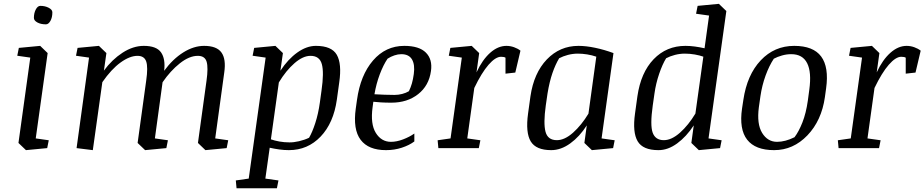

<svg xmlns="http://www.w3.org/2000/svg" viewBox="-20 -783 4887 1015"><path d="M79.6 -529.8 192.4 -540.5 231.9 -502.4 168.9 -51.3 237.8 -41.5 229.5 0 117.2 10.7 77.6 -27.3 140.1 -478.5 71.3 -488.3ZM159.2 -688.5Q159.2 -713.9 169.2 -732.9Q179.2 -752 193.4 -752Q218.3 -752 237.5 -741.9Q256.8 -731.9 256.8 -717.8Q256.8 -690.9 246.6 -672.6Q236.3 -654.3 222.7 -654.3Q195.8 -654.3 177.5 -664.3Q159.2 -674.3 159.2 -688.5Z M859.4 0 747.1 10.7 707.5 -27.3 752.9 -356.9Q763.2 -428.2 752.9 -458Q742.7 -487.8 707 -487.8Q666 -487.8 617.4 -452.6Q568.8 -417.5 521 -348.6L470.7 10.7L384.8 0L450.7 -478.5L381.8 -488.3L390.1 -529.8L502.9 -540.5L542.5 -502.4L529.3 -409.7Q571.8 -467.8 627.7 -504.2Q683.6 -540.5 740.2 -540.5Q807.1 -540.5 831.3 -506.1Q855.5 -471.7 847.7 -408.7Q893.6 -471.2 949 -505.9Q1004.4 -540.5 1059.1 -540.5Q1125.5 -540.5 1150.6 -505.6Q1175.8 -470.7 1165.5 -399.9L1117.7 -51.3L1186.5 -41.5L1178.2 0L1065.9 10.7L1026.4 -27.3L1071.8 -356.9Q1081.5 -425.8 1072.3 -456.8Q1063 -487.8 1025.9 -487.8Q980.5 -487.8 930.7 -448.2Q880.9 -408.7 839.4 -348.1L798.8 -51.3L867.7 -41.5Z M1323.7 -529.8 1436 -540.5 1475.6 -502.4 1462.4 -409.2Q1502.4 -470.2 1551.8 -505.4Q1601.1 -540.5 1649.9 -540.5Q1733.4 -540.5 1760.5 -493.2Q1787.6 -445.8 1773.4 -347.7L1760.7 -255.9Q1743.2 -132.3 1674.8 -60.8Q1606.4 10.7 1507.3 10.7Q1482.9 10.7 1456.3 7.1Q1429.7 3.4 1405.8 -2L1382.8 161.1L1452.1 170.9L1443.8 212.4H1230.5L1226.6 170.9L1294.9 161.1L1384.3 -478.5L1315.4 -488.3ZM1679.7 -304.7Q1693.4 -399.9 1681.4 -443.8Q1669.4 -487.8 1621.6 -487.8Q1581.5 -487.8 1536.9 -449Q1492.2 -410.2 1454.1 -347.2L1412.1 -46.4Q1431.2 -39.6 1457 -34.9Q1482.9 -30.3 1509.8 -30.3Q1531.7 -29.8 1560.5 -36.4Q1589.4 -43 1613.8 -54.7Q1630.9 -83.5 1646.7 -132.3Q1662.6 -181.2 1670.9 -240.7Z M2258.3 -407.7Q2247.6 -330.1 2190.4 -285.2Q2133.3 -240.2 2048.8 -240.2Q2019 -240.2 1994.1 -241.7Q1969.2 -243.2 1953.6 -245.1L1949.7 -216.3Q1937.5 -127.4 1966.8 -80.3Q1996.1 -33.2 2046.9 -33.2Q2076.7 -33.2 2110.8 -46.1Q2145 -59.1 2170.4 -77.1V-35.2Q2143.6 -15.1 2104.2 -2.2Q2064.9 10.7 2020.5 10.7Q1927.7 10.7 1886.5 -43.9Q1845.2 -98.6 1860.8 -209.5L1867.2 -254.9Q1885.3 -385.7 1951.9 -463.1Q2018.6 -540.5 2117.2 -540.5Q2195.8 -540.5 2231.4 -504.9Q2267.1 -469.2 2258.3 -407.7ZM2028.8 -472.7Q2006.3 -439.5 1987.5 -389.6Q1968.8 -339.8 1959.5 -284.7Q1986.8 -283.2 2013.4 -282.2Q2040 -281.2 2065.4 -281.2Q2086.4 -281.2 2106.2 -286.4Q2126 -291.5 2141.6 -300.8Q2151.4 -320.8 2157.5 -342Q2163.6 -363.3 2167.5 -391.6Q2174.3 -440.9 2158 -468.8Q2141.6 -496.6 2101.6 -496.6Q2084 -496.6 2064.9 -490.2Q2045.9 -483.9 2028.8 -472.7Z M2360.8 -529.8 2473.6 -540.5 2513.2 -502.4 2499 -400.4Q2529.8 -466.8 2571 -503.7Q2612.3 -540.5 2657.2 -540.5Q2677.7 -540.5 2697.5 -533.4Q2717.3 -526.4 2731.4 -515.1L2704.1 -399.4L2652.3 -393.6V-478Q2648.9 -480.5 2642.6 -481.7Q2636.2 -482.9 2628.9 -482.9Q2599.6 -482.9 2562.7 -440.7Q2525.9 -398.4 2487.3 -317.9L2450.2 -51.3L2519.5 -41.5L2511.2 0H2297.4L2293.5 -41.5L2361.8 -51.3L2421.4 -478.5L2352.5 -488.3Z M3221.2 0 3108.9 10.7 3069.3 -27.3 3082 -120.1Q3043.9 -60.5 2994.6 -24.9Q2945.3 10.7 2894 10.7Q2813.5 10.7 2785.6 -35.6Q2757.8 -82 2771.5 -182.1L2784.2 -273.9Q2802.2 -397 2870.8 -468.8Q2939.5 -540.5 3038.1 -540.5Q3077.6 -540.5 3125.7 -530.5Q3173.8 -520.5 3223.1 -502.4L3160.2 -51.3L3229.5 -41.5ZM2865.2 -225.1Q2852.1 -131.3 2863.8 -86.7Q2875.5 -42 2923.8 -42Q2964.8 -42 3009.3 -81.5Q3053.7 -121.1 3090.8 -182.1L3132.3 -483.4Q3109.9 -491.2 3084 -495.4Q3058.1 -499.5 3035.2 -499.5Q3008.3 -499.5 2982.2 -492.7Q2956.1 -485.8 2936 -475.1Q2916.5 -442.9 2900.6 -397.2Q2884.8 -351.6 2874.5 -289.1Z M3668 -752 3780.3 -762.7 3819.8 -724.6 3725.6 -51.3 3794.9 -41.5 3786.6 0 3674.3 10.7 3634.8 -27.3 3647.5 -120.1Q3608.4 -60.5 3559.8 -24.9Q3511.2 10.7 3460.9 10.7Q3378.4 10.7 3350.8 -36.4Q3323.2 -83.5 3336.9 -182.1L3349.6 -273.9Q3367.7 -399.4 3435.5 -470Q3503.4 -540.5 3603.5 -540.5Q3627.4 -540.5 3653.1 -537.1Q3678.7 -533.7 3704.6 -527.8L3728.5 -700.7L3659.7 -710.4ZM3430.7 -225.1Q3416 -121.1 3430.4 -81.5Q3444.8 -42 3489.3 -42Q3530.3 -42 3575 -81.8Q3619.6 -121.6 3656.2 -182.6L3698.2 -483.4Q3679.7 -490.2 3653.1 -494.9Q3626.5 -499.5 3600.6 -499.5Q3574.2 -499.5 3547.9 -492.7Q3521.5 -485.8 3501.5 -475.1Q3481.9 -443.4 3464.6 -392.6Q3447.3 -341.8 3439.9 -289.1Z M4072.3 10.7Q3973.1 10.7 3929.9 -44.4Q3886.7 -99.6 3902.8 -209.5L3909.7 -254.9Q3929.2 -387.2 4001.5 -463.9Q4073.7 -540.5 4178.7 -540.5Q4279.3 -540.5 4321 -484.4Q4362.8 -428.2 4347.2 -315.9L4340.8 -269.5Q4323.2 -145.5 4248.3 -67.4Q4173.3 10.7 4072.3 10.7ZM4258.3 -308.6Q4271 -400.9 4247.1 -448.7Q4223.1 -496.6 4163.1 -496.6Q4138.2 -496.6 4114 -489.7Q4089.8 -482.9 4070.8 -472.7Q4046.4 -436 4027.3 -383.8Q4008.3 -331.5 4000 -274.4L3991.7 -216.3Q3980 -127.4 4009 -80.3Q4038.1 -33.2 4087.9 -33.2Q4109.4 -33.2 4132.6 -39.3Q4155.8 -45.4 4180.2 -57.6Q4202.6 -86.9 4221.9 -135.7Q4241.2 -184.6 4250.5 -250.5Z M4476.6 -529.8 4589.4 -540.5 4628.9 -502.4 4614.7 -400.4Q4645.5 -466.8 4686.8 -503.7Q4728 -540.5 4772.9 -540.5Q4793.5 -540.5 4813.2 -533.4Q4833 -526.4 4847.2 -515.1L4819.8 -399.4L4768.1 -393.6V-478Q4764.6 -480.5 4758.3 -481.7Q4752 -482.9 4744.6 -482.9Q4715.3 -482.9 4678.5 -440.7Q4641.6 -398.4 4603 -317.9L4565.9 -51.3L4635.3 -41.5L4627 0H4413.1L4409.2 -41.5L4477.5 -51.3L4537.1 -478.5L4468.3 -488.3Z"/></svg>

Font: Noticia Text
Style: Italic
Weight: 400
Italic angle: -8°
Designer: JM Sole
Foundry: JM Sole
Version: Version 1.003